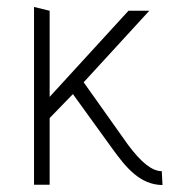

<svg xmlns="http://www.w3.org/2000/svg" viewBox="-20 -532 522 553"><path d="M78 -512V0H123V-192L190 -261L302 -106C343 -49 383 0 448 1L446 -39C419 -39 388 -62 348 -116L221 -295L410 -501H350L123 -253V-501Z"/></svg>

Font: Advent Pro
Style: Light
Weight: 300
Designer: Andreas Kalpakidis
Foundry: Andreas Kalpakidis
Version: Version 2.002 2007